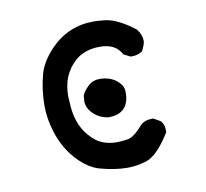

<svg xmlns="http://www.w3.org/2000/svg" viewBox="-58 -521 617 576"><g transform="rotate(-10 250.0 -233.0)"><path d="M287 -8Q249 -8 205 -20Q170 -29 137 -64Q104 -99 87 -150Q73 -193 73 -234Q73 -284 86 -331Q96 -366 130 -402Q184 -458 263 -458Q271 -458 293 -456Q315 -454 339.5 -441.5Q364 -429 386 -411Q400 -394 400 -374Q400 -366 390 -345Q376 -335 359 -335H353L333 -345Q315 -380 268 -380Q220 -380 191 -354Q148 -315 148 -251L150 -218Q155 -154 196 -116Q223 -89 269 -89Q282 -89 301.5 -92Q321 -95 351 -130Q364 -140 382 -140H388L409 -128Q419 -116 419 -99V-93Q379 -28 344 -17Q314 -8 287 -8ZM256 -167Q229 -171 211 -188.5Q193 -206 193 -227Q193 -229 194 -241Q195 -253 215 -272Q229 -285 249 -285Q290 -285 312 -257Q320 -247 320 -232Q320 -167 256 -167Z"/></g></svg>

Font: Xiaolai Mono SC
Style: Regular
Weight: 400
Monospace: yes
Designer: LXGW / Nozomi Seto
Version: Version 3.113;September 30, 2024